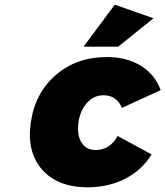

<svg xmlns="http://www.w3.org/2000/svg" viewBox="-20 -795 708 822"><path d="M111.8 -270Q129.9 -397 219 -473.9Q308.1 -550.8 437 -550.8Q522.5 -550.8 582.8 -513.7Q643.1 -476.6 668 -409.2L502 -333Q479.5 -387.2 422.9 -387.2Q382.3 -387.2 352.8 -355Q323.2 -322.8 315.9 -271Q308.6 -217.8 328.6 -185.3Q348.6 -152.8 389.2 -152.8Q450.2 -152.8 483.9 -212.9L628.9 -133.8Q587.4 -66.4 516.1 -29.8Q444.8 6.8 355 6.8Q227.1 6.8 160.4 -68.8Q93.8 -144.5 111.8 -270ZM337.9 -595.2 471.2 -774.9 637.2 -716.8 485.8 -595.2Z"/></svg>

Font: Trueno ExtraBold
Style: Italic
Weight: 800
Designer: Julieta Ulanovsky
Foundry: Julieta Ulanovsky
Version: Version 3.001b | FøM Fix